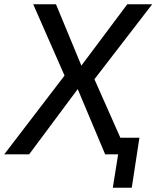

<svg xmlns="http://www.w3.org/2000/svg" viewBox="-39 -725 735 902"><path d="M491 157 516 0H473L485 -78H616L580 157ZM-19 0 278 -388 276 -343 117 -705H224L344 -415H342L559 -705H676L394 -339L393 -379L561 0H455L325 -309H328L98 0Z"/></svg>

Font: Nunito Sans 7pt SemiCondensed Medium
Style: Italic
Weight: 500
Width: 4
Italic angle: -9°
Designer: Vernon Adams
Foundry: Vernon Adams
Version: Version 3.101;gftools[0.9.27]